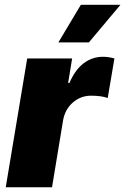

<svg xmlns="http://www.w3.org/2000/svg" viewBox="-20 -793 530 813"><path d="M4.3 0 95.2 -545.5H285.5L268.5 -441.8H274.1Q297.9 -497.9 334.5 -525.2Q371.1 -552.6 416.2 -552.6Q438.6 -552.6 464.5 -545.5L436.1 -377.8Q410.2 -387.8 365.1 -387.8Q322.1 -387.8 288.9 -359.2Q255.7 -330.6 247.2 -284.1L200.3 0ZM227.3 -613.6 322.4 -772.7H490.1L356.5 -613.6Z"/></svg>

Font: Karasuma Gothic
Style: Italic
Weight: 900
Italic angle: -9.39999°
Designer: Rasmus Andersson / Ryoko Nishizuka
Foundry: Genbu
Version: Version 1.00